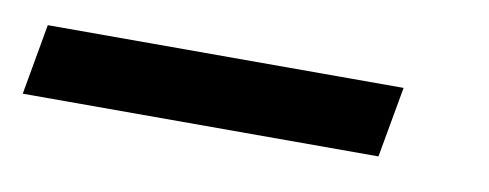

<svg xmlns="http://www.w3.org/2000/svg" viewBox="-79 -62 502 197"><g transform="rotate(10 172.0 37.0)"><path d="M317.9 73.7H-52.7L-39.6 0H331.1Z"/></g></svg>

Font: TypoPRO Roboto
Style: Italic
Weight: 400
Italic angle: -12°
Designer: Google
Version: Version 2.136; 2016